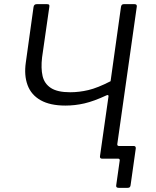

<svg xmlns="http://www.w3.org/2000/svg" viewBox="-20 -762 748 922"><path d="M550 140Q536 140 538 128L555 8Q555 0 548 0H492L543 -70Q543 -61 551 -61H622Q633 -61 632 -49L607 128Q606 134 603 137Q600 140 593 140ZM471 0Q459 0 460 -11L501 -299Q502 -309 491 -304Q431 -276 385.5 -265.5Q340 -255 294 -255Q221 -255 175.5 -280.5Q130 -306 112.5 -353Q95 -400 104 -462L141 -728Q143 -742 156 -742H206Q213 -742 215.5 -739.5Q218 -737 217 -730L182 -486Q176 -434 184.5 -397Q193 -360 224.5 -339.5Q256 -319 317 -319Q360 -319 404.5 -329.5Q449 -340 511 -372L561 -729Q563 -742 574 -742H626Q638 -742 637 -731L535 -12Q534 0 523 0Z"/></svg>

Font: Libre Franklin Light
Style: Italic
Weight: 300
Italic angle: -8°
Designer: Pablo Impallari, Rodrigo Fuenzalida, Nhung Nguyen
Foundry: Impallari Type
Version: Version 3.000